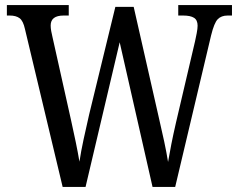

<svg xmlns="http://www.w3.org/2000/svg" viewBox="-20 -734 937 754"><path d="M78 -620Q71 -652 57 -662.5Q43 -673 18 -673H7V-714H250V-673H230Q179 -673 179 -634Q179 -624 181 -612.5Q183 -601 186 -589L259 -262Q269 -217 277.5 -176Q286 -135 292 -99Q298 -139 308 -185.5Q318 -232 330 -284L433 -707H505L604 -271Q616 -220 625 -177.5Q634 -135 640 -98Q646 -133 653 -168.5Q660 -204 671 -252L746 -572Q749 -585 752.5 -603.5Q756 -622 756 -633Q756 -655 742 -664Q728 -673 699 -673H680V-714H891V-673H874Q849 -673 835 -658.5Q821 -644 809 -595L668 0H579L450 -568L316 0H226Z"/></svg>

Font: Noto Serif Armenian Condensed
Style: Regular
Weight: 400
Width: 3
Designer: Monotype Design Team
Foundry: Monotype Imaging Inc.
Version: Version 2.008; ttfautohint (v1.8.4.7-5d5b)